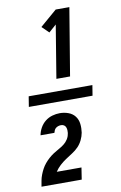

<svg xmlns="http://www.w3.org/2000/svg" viewBox="-108 -907 715 1134"><g transform="rotate(-10 250.0 -340.0)"><path d="M436 -309H54L64 -371H446ZM243 -444 295 -761 250 -721 209 -761 310 -848H392L325 -444ZM46 168V167Q49 150 52 133Q55 116 61.5 99Q68 82 76.5 66Q85 50 97 35.5Q109 21 123 8.5Q137 -4 153 -14.5Q169 -25 185 -33.5Q201 -42 216 -53.5Q231 -65 241 -81Q251 -97 253 -114L254 -116Q255 -125 254.5 -134.5Q254 -144 250.5 -152.5Q247 -161 239.5 -165.5Q232 -170 222 -170Q214 -170 206 -167.5Q198 -165 191.5 -160Q185 -155 181.5 -147.5Q178 -140 176 -132H93Q97 -155 109 -176.5Q121 -198 140 -213Q159 -228 182 -234.5Q205 -241 227 -241Q254 -241 278.5 -232Q303 -223 318 -203.5Q333 -184 336 -157.5Q339 -131 335 -105Q331 -83 320.5 -61.5Q310 -40 294 -23.5Q278 -7 257.5 6Q237 19 217.5 32Q198 45 180.5 61Q163 77 150 97H298L287 168Z"/></g></svg>

Font: Iosevka Oblique
Style: Bold
Weight: 700
Italic angle: -9°
Monospace: yes
Designer: Belleve Invis
Foundry: Belleve Invis
Version: Version 32.5.0; ttfautohint (v1.8.4)